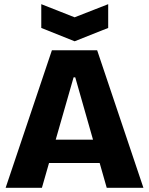

<svg xmlns="http://www.w3.org/2000/svg" viewBox="-20 -901 714 921"><path d="M7 0 229 -660H446L668 0H492L341 -530H333L181 0ZM134 -119V-231H561V-119ZM178 -881 338 -818 499 -881V-767L338 -703L178 -767Z"/></svg>

Font: Bricolage Grotesque 72pt ExtraBold
Style: Regular
Weight: 800
Designer: Mathieu Triay
Foundry: Atelier Triay
Version: Version 1.001;gftools[0.9.33.dev8+g029e19f]